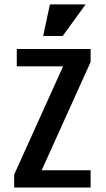

<svg xmlns="http://www.w3.org/2000/svg" viewBox="-20 -846 478 866"><path d="M43.9 -58.6 264.6 -546.9H55.7V-625H388.7V-566.4L168 -78.1H388.7V0H43.9ZM366.2 -826.2 262.7 -683.6H174.8L205.1 -826.2Z"/></svg>

Font: Sudo Variable
Style: Regular
Weight: 400
Monospace: yes
Designer: Jens Kutilek
Foundry: Jens Kutilek
Version: Version 0.040